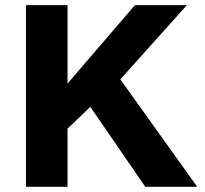

<svg xmlns="http://www.w3.org/2000/svg" viewBox="-20 -720 790 740"><path d="M700.2 -700.2 443.8 -414.1 740.2 0H540L328.1 -308.1L240.2 -224.1V0H80.1V-700.2H240.2V-397.9L500 -700.2Z"/></svg>

Font: Gully
Style: Bold
Weight: 700
Designer: jaikishan Patel
Foundry: MagicType
Version: Version 1.000;Glyphs 3.2 (3242)